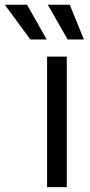

<svg xmlns="http://www.w3.org/2000/svg" viewBox="-119 -774 372 794"><path d="M75.7 0V-540H157.2V0ZM160.6 -610.8 78.6 -754.4H169.4L228 -610.8ZM6.3 -610.8 -99.1 -754.4H-7.3L74.2 -610.8Z"/></svg>

Font: V-Inter
Style: Regular-375
Weight: 375
Designer: Rasmus Andersson
Foundry: rsms
Version: Version 4.000;git-4146feb